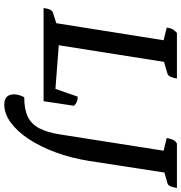

<svg xmlns="http://www.w3.org/2000/svg" viewBox="6 -688 870 923"><g transform="rotate(90 441.5 -226.0)"><path d="M18 0Q23 -40 40 -45L91 -61L173 -577L112 -592Q114 -608 119.5 -619Q125 -630 138 -641H357Q350 -600 335 -596L277 -579L197 -73L407 -57L444 -164Q473 -164 488 -146L466 0ZM482 189Q433 189 433 141Q433 131 437 117Q441 103 447 93Q504 93 539.5 76.5Q575 60 595.5 22Q616 -16 626 -81L704 -577L643 -592Q646 -609 651.5 -622Q657 -635 670 -641H883Q877 -600 862 -596L809 -581L753 -218Q739 -131 711.5 -57Q684 17 647.5 72Q611 127 568.5 158Q526 189 482 189Z"/></g></svg>

Font: Petrona SemiBold
Style: Italic
Weight: 600
Italic angle: -9°
Designer: Ringo R. Seeber
Foundry: Ringo R. Seeber
Version: Version 2.001; ttfautohint (v1.8.3)